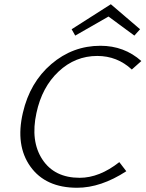

<svg xmlns="http://www.w3.org/2000/svg" viewBox="-20 -880 687 906"><path d="M492 -802 335 -712 318 -742 503 -860 641 -742 614 -712ZM439 -616Q335 -616 256.5 -542.5Q178 -469 152 -347Q123 -214 180 -127.5Q237 -41 356 -41Q449 -41 543 -115L576 -72Q456 6 344 6Q195 6 123.5 -94Q52 -194 88 -348Q121 -491 222 -577.5Q323 -664 454 -664Q566 -664 647 -592L602 -552Q533 -616 439 -616Z"/></svg>

Font: EauTestText Semilight
Style: Italic
Weight: 300
Italic angle: -12°
Designer: Christian Thalmann (Catharsis Fonts)
Version: Version 0.001;PS 000.001;hotconv 1.0.88;makeotf.lib2.5.64775